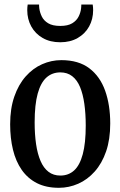

<svg xmlns="http://www.w3.org/2000/svg" viewBox="-20 -840 546 870"><path d="M26 -277Q26 -348 44.8 -402.2Q63.5 -456.5 96.2 -493.5Q129 -530.5 170.8 -549Q212.5 -567.5 258 -567.5Q336 -567.5 384.8 -530.5Q433.5 -493.5 456.5 -428.8Q479.5 -364 479.5 -280.5Q479.5 -208.5 460.8 -154Q442 -99.5 409.2 -62.8Q376.5 -26 334.5 -7.5Q292.5 11 247 11Q189 11 147.2 -10.2Q105.5 -31.5 78.5 -70.2Q51.5 -109 38.8 -161.5Q26 -214 26 -277ZM253.5 -44.5Q290.5 -44.5 316 -67.8Q341.5 -91 355 -141.2Q368.5 -191.5 368.5 -271Q368.5 -325 362.2 -369.2Q356 -413.5 342.8 -445.5Q329.5 -477.5 307.2 -494.8Q285 -512 253.5 -512Q216.5 -512 190.5 -488.8Q164.5 -465.5 150.8 -415.8Q137 -366 137 -285.5Q137 -231 143.5 -186.8Q150 -142.5 163.8 -110.5Q177.5 -78.5 199.8 -61.5Q222 -44.5 253.5 -44.5ZM253 -648.5Q207 -648.5 173.5 -667.8Q140 -687 121.8 -720Q103.5 -753 103.5 -794Q103.5 -800.5 104 -807.2Q104.5 -814 105.5 -819.5H157Q157 -816.5 157.2 -812Q157.5 -807.5 158 -802.5Q160.5 -783.5 169.5 -765Q178.5 -746.5 198.5 -734.5Q218.5 -722.5 253 -722.5Q287.5 -722.5 307.2 -734.5Q327 -746.5 336.2 -765Q345.5 -783.5 347.5 -802.5Q348 -807.5 348.2 -812Q348.5 -816.5 348.5 -819.5H400Q401 -814 401.5 -807.2Q402 -800.5 402 -794Q402 -753 383.8 -720Q365.5 -687 332 -667.8Q298.5 -648.5 253 -648.5Z"/></svg>

Font: Merriweather 24pt SemiCondensed
Style: Regular
Weight: 400
Width: 4
Designer: Eben Sorkin
Foundry: Eben Sorkin
Version: Version 2.100